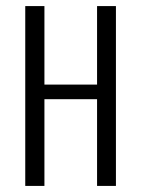

<svg xmlns="http://www.w3.org/2000/svg" viewBox="-20 -611 464 631"><path d="M63 0V-591H126V-333H299V-591H361V0H299V-285H126V0Z"/></svg>

Font: Alumni Sans Thin
Style: Regular
Weight: 400
Version: Version 1.018